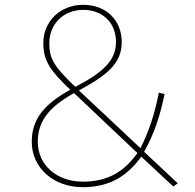

<svg xmlns="http://www.w3.org/2000/svg" viewBox="-20 -767 812 798"><path d="M326 -747C230 -747 160 -678 160 -588C160 -510 194 -469 272 -394C172 -338 112 -279 112 -178C112 -67 205 11 324 11C442 11 513 -41 567 -116L700 8L719 -5L579 -136C619 -207 645 -283 664 -376L640 -382C623 -293 600 -224 564 -151L308 -391C426 -455 486 -504 486 -592C486 -683 421 -747 326 -747ZM326 -726C403 -726 462 -676 462 -592C462 -514 406 -465 293 -406C199 -495 185 -527 185 -589C185 -664 241 -726 326 -726ZM288 -380 551 -131C498 -56 431 -12 324 -12C215 -12 137 -82 137 -178C137 -268 190 -326 288 -380Z"/></svg>

Font: Glow Sans SC Normal Thin
Style: Regular
Weight: 100
Designer: Ryoko NISHIZUKA (kana, bopomofo & ideographs); Paul D. Hunt (Latin, Greek & Cyrillic); Sandoll Communications, Soo-young
Version: Version 0.93